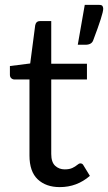

<svg xmlns="http://www.w3.org/2000/svg" viewBox="-20 -757 442 785"><path d="M224.5 8Q168 8 134.2 -23.8Q100.5 -55.5 100.5 -121.5V-432H39.5Q32 -432 26.2 -437Q20.5 -442 20.5 -451.5V-487L103.5 -497.5L124 -654Q127.5 -671 144.5 -671H189.5V-496.5H335.5V-432H189.5V-127.5Q189.5 -94 205.5 -79.2Q221.5 -64.5 244.5 -64.5Q263.5 -64.5 275.8 -70.2Q288 -76 295.5 -82.5Q303 -89 308.5 -89Q317.5 -89 321.5 -80.5L347.5 -38Q294.5 8 224.5 8ZM329 -574H298L326.5 -737H385.5Q396.5 -737 399.2 -732Q402 -727 402 -721Q402 -700 361 -592Q354.5 -574 329 -574Z"/></svg>

Font: Verano Sans
Style: Regular
Weight: 400
Designer: Lukasz Dziedzic with Adam Twardoch and Botio Nikoltchev
Foundry: tyPoland Lukasz Dziedzic
Version: Version 3.001;December 28, 2019;FontCreator 12.0.0.2547 64-b